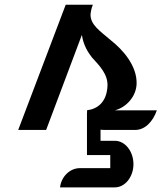

<svg xmlns="http://www.w3.org/2000/svg" viewBox="-20 -561 707 829"><path d="M239.3 248H476.1C520 248 556.2 202.6 556.2 147.9C556.2 92.3 520 46.9 476.1 46.9H414.1V-73.7H355.5V108.4H456.1V165H324.7C281.2 165 244.1 202.6 239.3 248ZM58.6 0H179.2L333.5 -410.2C340.3 -365.2 359.9 -335 377 -313C409.2 -277.8 448.7 -238.8 443.8 -185.1C439 -117.2 397.9 -89.8 356 -85C352.5 -40.5 370.1 0 430.2 0H564C605 0 639.6 -34.2 657.2 -84.5H475.6C524.9 -97.2 567.9 -143.6 569.8 -198.7C572.3 -276.4 511.2 -345.7 459 -386.7C413.6 -426.3 367.7 -454.1 371.1 -502C372.1 -510.7 375 -526.4 380.9 -540.5H263.7Z"/></svg>

Font: Atomic Age
Style: Regular
Weight: 400
Designer: James Grieshaber
Foundry: James Grieshaber
Version: Version 1.002